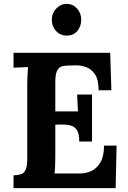

<svg xmlns="http://www.w3.org/2000/svg" viewBox="-20 -973 664 993"><path d="M390 -241Q390 -283 377 -301.5Q364 -320 341.5 -325Q319 -330 292 -329L266 -328V-164Q266 -137 265 -113Q264 -89 262 -76H396Q426 -76 454 -89.5Q482 -103 500 -134.5Q518 -166 518 -220H583L578 0H50V-66Q73 -67 88.5 -72Q104 -77 112.5 -95Q121 -113 121 -153V-536Q121 -563 122.5 -588Q124 -613 125 -626Q109 -625 85 -624.5Q61 -624 50 -623V-700H550L556 -506H490Q490 -561 471 -589Q452 -617 424 -626.5Q396 -636 369 -635L333 -634Q312 -634 297 -628.5Q282 -623 274 -604.5Q266 -586 266 -547V-397H383L379 -484H456V-241ZM326 -789Q291 -789 269.5 -813Q248 -837 248 -871Q248 -905 271 -929Q294 -953 325 -953Q357 -953 378.5 -929Q400 -905 400 -871Q400 -837 380 -813Q360 -789 326 -789Z"/></svg>

Font: Lora
Style: Weight 700
Weight: 700
Designer: Olga Karpushina, Alexei Vanyashin (Cyrillic)
Foundry: Cyreal
Version: Version 3.001